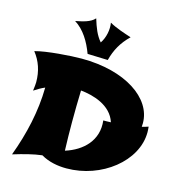

<svg xmlns="http://www.w3.org/2000/svg" viewBox="-125 -958 1039 1103"><g transform="rotate(15 394.5 -406.0)"><path d="M763 -323C751 -319 738 -315 725 -312C725 -319 726 -326 726 -334C726 -481 553 -601 291 -601C228 -601 82 -591 16 -572C54 -524 73 -468 73 -402C73 -391 71 -374 68 -351C89 -365 110 -377 131 -386C129 -244 97 -103 46 34C108 15 165 0 216 -6C264 22 318 31 368 31C576 31 765 -117 765 -290C765 -301 764 -312 763 -323ZM547 -291C531 -290 515 -290 502 -290C516 -173 436 -97 334 -65C332 -121 331 -178 331 -234C331 -296 332 -360 334 -423C407 -416 517 -386 547 -291ZM530 -792C490 -805 437 -822 399 -844C406 -804 396 -754 372 -719C342 -754 327 -794 311 -846C286 -817 238 -808 198 -800C255 -764 291 -703 316 -636L437 -632C453 -694 481 -745 530 -792Z"/></g></svg>

Font: Shojumaru
Style: Regular
Weight: 400
Designer: Astigmatic (AOETI)
Foundry: Astigmatic (AOETI)
Version: Version 1.000